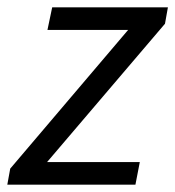

<svg xmlns="http://www.w3.org/2000/svg" viewBox="-30 -506 480 526"><path d="M-2 -44 321 -424H100L113 -486H430L422 -441L99 -62H353L341 0H-10Z"/></svg>

Font: mr_Source Sans Pro
Style: Italic
Weight: 400
Italic angle: -11°
Designer: Paul D. Hunt
Foundry: Adobe Systems Incorporated
Version: Version 1.036;July 10, 2024;FontCreator 11.5.0.2430 64-bit